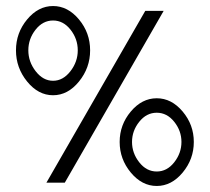

<svg xmlns="http://www.w3.org/2000/svg" viewBox="-20 -611 696 637"><path d="M242 -340.5Q205 -295 156 -295Q107 -295 70 -340.5Q33 -386 33 -444Q33 -502 70 -546.5Q107 -591 156 -591Q205 -591 242 -546.5Q279 -502 279 -444Q279 -386 242 -340.5ZM214 -512.5Q190 -543 156 -543Q122 -543 98 -512.5Q74 -482 74 -444Q74 -406 98.5 -374.5Q123 -343 156 -343Q189 -343 213.5 -374.5Q238 -406 238 -444Q238 -482 214 -512.5ZM195 -5H134L462 -575H523ZM586 -38.5Q549 6 500 6Q451 6 414 -38.5Q377 -83 377 -140Q377 -197 414 -241Q451 -285 500 -285Q549 -285 586 -241Q623 -197 623 -140Q623 -83 586 -38.5ZM558 -207Q534 -237 500 -237Q466 -237 442 -207Q418 -177 418 -140Q418 -103 442 -72.5Q466 -42 500 -42Q534 -42 558 -72.5Q582 -103 582 -140Q582 -177 558 -207Z"/></svg>

Font: Charger Pro
Style: Lit
Weight: 300
Designer: Jasper
Foundry: Cannot Into Space Fonts
Version: Version 1.09